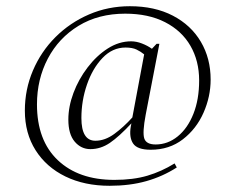

<svg xmlns="http://www.w3.org/2000/svg" viewBox="-20 -588 758 618"><path d="M333 10Q252 10 190.5 -20Q129 -50 94.5 -104.5Q60 -159 60 -232Q60 -300 86 -361Q112 -422 158.5 -468.5Q205 -515 266.5 -541.5Q328 -568 398 -568Q478 -568 536.5 -537.5Q595 -507 626.5 -453.5Q658 -400 658 -332Q658 -277 635 -225Q612 -173 568.5 -139.5Q525 -106 465 -106Q422 -106 408.5 -126Q395 -146 401 -181L403 -191Q363 -148 333.5 -128Q304 -108 271 -108Q241 -108 220.5 -132Q200 -156 200 -203Q200 -245 216.5 -289Q233 -333 262 -371Q291 -409 327 -432Q363 -455 402 -455Q419 -455 437 -448Q455 -441 469 -431L484 -447H493L449 -219Q438 -161 444.5 -142Q451 -123 481 -123Q520 -123 552 -149Q584 -175 602.5 -221.5Q621 -268 621 -329Q621 -392 593 -440.5Q565 -489 511.5 -516.5Q458 -544 383 -544Q297 -544 233 -505Q169 -466 134 -399.5Q99 -333 99 -252Q99 -136 166 -72.5Q233 -9 348 -9Q409 -9 454.5 -22.5Q500 -36 542 -62L549 -49Q504 -20 451 -5Q398 10 333 10ZM242 -208Q242 -135 287 -135Q318 -135 348 -157Q378 -179 406 -210L444 -413Q433 -422 419.5 -428.5Q406 -435 384 -435Q342 -435 310 -401.5Q278 -368 260 -316Q242 -264 242 -208Z"/></svg>

Font: Spectral SC ExtraLight
Style: Regular
Weight: 275
Designer: Jean-Baptiste Levee
Foundry: Production Type
Version: Version 2.001